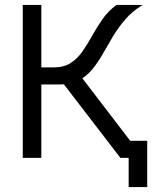

<svg xmlns="http://www.w3.org/2000/svg" viewBox="-20 -638 640 776"><path d="M500 118V0H468V-69H575V118ZM94 -296.5V-365.5H196Q238 -365.5 265.8 -383.5Q293.5 -401.5 313.8 -430.8Q334 -460 352.8 -494Q371.5 -528 394.5 -561Q417.5 -594 451 -618H556.5Q514.5 -592.5 486 -559.2Q457.5 -526 436 -490Q414.5 -454 395 -419.5Q375.5 -385 352.5 -357.2Q329.5 -329.5 298.2 -313Q267 -296.5 221 -296.5ZM72 0V-618H147V0ZM466.5 0 209.5 -334.5 288 -354 559 0Z"/></svg>

Font: Victor Mono Thin
Style: Regular
Weight: 100
Monospace: yes
Designer: Rune Bjørnerås
Version: Version 1.561;gftools[0.9.30]